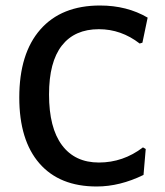

<svg xmlns="http://www.w3.org/2000/svg" viewBox="-20 -669 598 697"><path d="M343 -649Q441 -649 516 -605L497 -514L487 -511Q420 -563 339 -563Q251 -563 204.5 -503.5Q158 -444 158 -326Q158 -205 205 -142Q252 -79 339 -79Q427 -79 499 -134L509 -128L501 -34Q415 8 331 8Q196 8 123 -76Q50 -160 50 -315Q50 -475 126.5 -562Q203 -649 343 -649Z"/></svg>

Font: Alegreya Sans SC Medium
Style: Regular
Weight: 500
Designer: Juan Pablo del Peral
Foundry: Huerta Tipografica
Version: Version 2.001;PS 002.001;hotconv 1.0.88;makeotf.lib2.5.64775